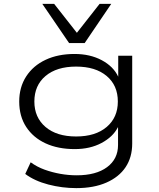

<svg xmlns="http://www.w3.org/2000/svg" viewBox="-20 -781 820 989"><path d="M373 188Q300 188 229 169.5Q158 151 110 115L138 55Q171 79 210 93Q249 107 291 114.5Q333 122 375 122Q475 122 531.5 80Q588 38 588 -34V-125H587Q562 -76 503 -44.5Q444 -13 365 -13Q279 -13 215 -42.5Q151 -72 115 -127Q79 -182 79 -258Q79 -332 115 -387.5Q151 -443 215 -473Q279 -503 364 -503Q444 -503 504 -471Q564 -439 589 -386V-494H661V-42Q661 29 627 80Q593 131 528 159.5Q463 188 373 188ZM372 -78Q472 -78 529.5 -127Q587 -176 587 -258Q587 -341 529.5 -389.5Q472 -438 372 -438Q272 -438 214.5 -389.5Q157 -341 157 -258Q157 -176 214.5 -127Q272 -78 372 -78ZM336 -559 198 -761H259L376 -612L493 -761H553L416 -559Z"/></svg>

Font: Nunito Sans 7pt Expanded Light
Style: Regular
Weight: 300
Width: 7
Designer: Vernon Adams
Foundry: Vernon Adams
Version: Version 3.101;gftools[0.9.27]